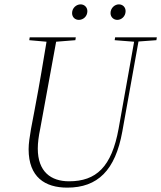

<svg xmlns="http://www.w3.org/2000/svg" viewBox="-20 -845 738 879"><path d="M288 14C427 14 508 -65 540 -243L614 -655L696 -661L698 -674H507L505 -661L594 -654L523 -256C491 -80 420 -15 296 -15C213 -15 153 -59 153 -165C153 -191 157 -222 164 -255L237 -654L325 -661L327 -674H116L114 -661L193 -654C177 -560 165 -481 137 -334L122 -255C116 -220 111 -188 111 -162C111 -34 186 14 288 14ZM341 -754C361 -754 380 -770 380 -794C380 -812 366 -825 349 -825C330 -825 310 -809 310 -785C310 -766 324 -754 341 -754ZM517 -754C536 -754 555 -770 555 -794C555 -812 542 -825 524 -825C506 -825 486 -809 486 -785C486 -766 501 -754 517 -754Z"/></svg>

Font: Source Serif 4 Display Light
Style: Italic
Weight: 300
Italic angle: -12°
Designer: Frank Grießhammer
Foundry: Adobe Systems Incorporated
Version: Version 4.004;hotconv 1.0.117;makeotfexe 2.5.65602